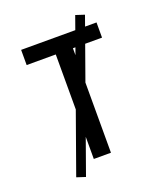

<svg xmlns="http://www.w3.org/2000/svg" viewBox="-149 -840 849 1010"><g transform="rotate(-20 275.0 -335.0)"><path d="M227 0V-585H64V-670H486V-585H323V0ZM156 75 107 59 394 -745 443 -729Z"/></g></svg>

Font: Lode Dark Term
Style: Bold
Weight: 700
Monospace: yes
Designer: Belleve Invis
Foundry: Belleve Invis
Version: Version 29.2.0